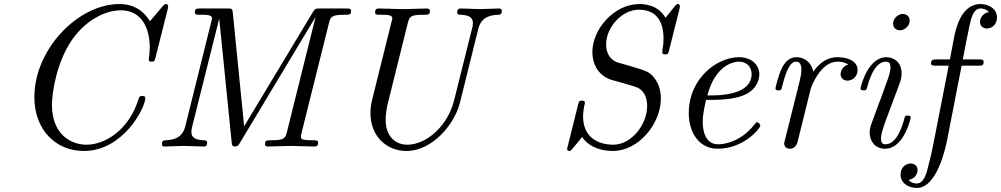

<svg xmlns="http://www.w3.org/2000/svg" viewBox="-20 -725 4953 950"><path d="M150 -245C150 -81 257 22 395 22C590 22 699 -192 699 -240C699 -250 689 -250 684 -250C678 -250 671 -250 668 -242C617 -73 492 -9 409 -9C325 -9 237 -65 237 -207C237 -269 262 -426 342 -536C410 -628 502 -674 579 -674C685 -674 721 -578 721 -491C721 -465 716 -433 716 -430C716 -420 726 -420 731 -420C742 -420 745 -421 749 -438L810 -681C811 -685 812 -691 812 -695C812 -697 811 -705 801 -705C799 -705 794 -705 785 -694L722 -620C679 -689 621 -705 571 -705C365 -705 150 -480 150 -245Z M781 -12C781 -3 787 0 794 0C824 0 858 -3 889 -3C921 -3 956 0 987 0C993 0 1005 0 1005 -18C1005 -30 998 -31 986 -31C929 -33 927 -59 927 -74C927 -77 927 -83 931 -99L1064 -630H1065L1126 -24C1128 -7 1128 0 1143 0C1156 0 1161 -7 1167 -18L1540 -639H1541L1400 -73C1392 -39 1386 -31 1318 -31C1302 -31 1291 -31 1291 -12C1291 0 1302 0 1305 0C1342 0 1381 -3 1419 -3C1457 -3 1498 0 1535 0C1542 0 1554 0 1554 -18C1554 -31 1547 -31 1527 -31C1469 -31 1469 -39 1469 -48C1469 -49 1469 -56 1473 -71L1608 -612C1616 -644 1624 -652 1687 -652C1708 -652 1717 -652 1717 -670C1717 -683 1709 -683 1692 -683H1564C1542 -683 1539 -683 1528 -665L1188 -100L1132 -661C1130 -683 1128 -683 1104 -683H971C955 -683 944 -683 944 -664C944 -652 952 -652 971 -652C1002 -652 1029 -652 1029 -635C1029 -632 1029 -630 1025 -616L897 -101C883 -45 845 -33 800 -31C792 -31 781 -30 781 -12Z M1813 -166C1813 -46 1897 22 1991 22C2118 22 2229 -108 2256 -218L2347 -584C2363 -648 2419 -651 2448 -652C2451 -652 2463 -653 2463 -670C2463 -678 2459 -683 2450 -683C2420 -683 2387 -680 2356 -680C2324 -680 2291 -683 2260 -683C2255 -683 2242 -683 2242 -664C2242 -653 2251 -652 2260 -652C2312 -650 2320 -630 2320 -609C2320 -600 2318 -593 2316 -585L2227 -229C2195 -100 2089 -9 1995 -9C1943 -9 1888 -43 1888 -134C1888 -156 1893 -188 1898 -210L1998 -612C2006 -644 2014 -652 2077 -652C2098 -652 2107 -652 2107 -670C2107 -681 2100 -683 2093 -683C2055 -683 2014 -680 1975 -680C1935 -680 1894 -683 1855 -683C1849 -683 1836 -683 1836 -664C1836 -652 1844 -652 1863 -652C1894 -652 1921 -652 1921 -635C1921 -632 1921 -630 1917 -616L1821 -230C1813 -198 1813 -176 1813 -166Z M2786 12C2786 18 2791 22 2797 22C2804 22 2805 20 2813 10C2824 -2 2850 -34 2860 -47C2897 7 2961 22 3013 22C3139 22 3250 -112 3250 -238C3250 -267 3243 -308 3217 -340C3192 -371 3180 -374 3085 -402C3066 -407 3035 -416 3030 -418C2996 -433 2979 -465 2979 -506C2979 -588 3056 -677 3141 -677C3235 -677 3263 -609 3263 -535C3263 -509 3262 -502 3258 -480L3257 -466C3257 -456 3267 -456 3272 -456C3283 -456 3286 -457 3290 -474L3342 -681C3343 -685 3344 -691 3344 -695C3344 -697 3343 -705 3333 -705C3328 -705 3327 -704 3318 -693L3273 -637C3234 -704 3163 -705 3143 -705C3020 -705 2911 -582 2911 -467C2911 -415 2933 -362 2991 -335C2997 -332 3019 -326 3034 -322L3083 -308C3135 -293 3143 -290 3160 -272C3171 -258 3182 -236 3182 -200C3182 -109 3104 -9 3015 -9C2940 -9 2865 -45 2865 -149C2865 -172 2870 -199 2873 -210C2873 -212 2874 -214 2874 -216C2874 -227 2865 -227 2859 -227C2847 -227 2845 -225 2841 -210L2789 -1C2787 6 2786 9 2786 12Z M3388 -164C3388 -74 3436 11 3531 11C3659 11 3742 -89 3742 -104C3742 -109 3734 -120 3726 -120C3722 -120 3721 -119 3713 -109C3639 -15 3550 -11 3533 -11C3468 -11 3457 -82 3457 -121C3457 -159 3467 -204 3474 -231H3513C3543 -231 3610 -234 3658 -253C3737 -285 3737 -350 3737 -357C3737 -403 3700 -442 3636 -442C3531 -442 3388 -341 3388 -164ZM3480 -253C3523 -417 3626 -420 3636 -420C3676 -420 3699 -393 3699 -359C3699 -253 3534 -253 3501 -253Z M3817 -288C3817 -278 3827 -278 3832 -278C3845 -278 3846 -279 3851 -301C3869 -371 3888 -420 3919 -420C3945 -420 3945 -391 3945 -380C3945 -364 3942 -345 3938 -329L3863 -29C3861 -23 3860 -18 3860 -15C3860 -4 3868 11 3888 11C3918 11 3925 -18 3927 -26L3992 -288C3993 -291 4038 -420 4124 -420C4129 -420 4157 -420 4177 -406C4142 -395 4139 -363 4139 -358C4139 -345 4148 -326 4174 -326C4192 -326 4223 -340 4223 -379C4223 -431 4158 -442 4125 -442C4056 -442 4020 -392 4004 -370C3993 -423 3954 -442 3921 -442C3885 -442 3865 -419 3849 -389C3830 -349 3817 -290 3817 -288Z M4399 -608C4399 -583 4419 -575 4433 -575C4453 -575 4481 -594 4481 -623C4481 -648 4461 -656 4447 -656C4426 -656 4399 -636 4399 -608ZM4238 -288C4238 -278 4248 -278 4253 -278C4266 -278 4267 -280 4271 -294C4280 -327 4306 -420 4364 -420C4375 -420 4386 -415 4386 -392C4386 -368 4375 -339 4368 -320L4338 -237C4325 -204 4313 -171 4301 -138C4287 -100 4283 -89 4283 -69C4283 -30 4307 11 4359 11C4453 11 4486 -139 4486 -143C4486 -153 4478 -153 4471 -153C4458 -153 4458 -151 4454 -136C4446 -107 4419 -11 4361 -11C4353 -11 4339 -12 4339 -39C4339 -65 4352 -98 4365 -135L4429 -306C4439 -335 4441 -343 4441 -362C4441 -417 4403 -442 4366 -442C4272 -442 4238 -293 4238 -288Z M4436 139C4436 184 4479 205 4516 205C4620 205 4661 -5 4668 -41L4738 -400H4820C4837 -400 4847 -400 4847 -418C4847 -431 4839 -431 4822 -431H4744C4758 -505 4761 -523 4776 -593C4784 -630 4795 -683 4831 -683C4839 -683 4860 -681 4873 -665C4843 -660 4829 -636 4829 -616C4829 -594 4847 -584 4863 -584C4888 -584 4913 -604 4913 -639C4913 -682 4872 -705 4831 -705C4733 -705 4708 -575 4701 -541L4680 -431H4614C4598 -431 4587 -431 4587 -411C4587 -400 4597 -400 4612 -400H4674L4601 -27C4589 35 4579 76 4573 97C4565 131 4552 183 4516 183C4506 183 4487 180 4476 165C4506 160 4520 136 4520 116C4520 94 4502 84 4486 84C4461 84 4436 104 4436 139Z"/></svg>

Font: CMU Serif
Style: Italic
Weight: 500
Italic angle: -14.04°
Version: Version 0.7.0